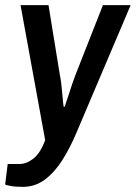

<svg xmlns="http://www.w3.org/2000/svg" viewBox="-32 -546 529 748"><path d="M57 182Q27 182 9.5 178.5Q-8 175 -12 173L-2 93H43Q71 93 98 72Q125 51 144 0L48 -526H157L201 -255Q204 -241 206.5 -221.5Q209 -202 210.5 -182.5Q212 -163 213.5 -148.5Q215 -134 216 -130H220Q221 -134 226 -148Q231 -162 237 -181Q243 -200 249.5 -219.5Q256 -239 262 -254L369 -526H477L265 -27Q241 30 211 77.5Q181 125 143 153.5Q105 182 57 182Z"/></svg>

Font: Archivo Narrow SemiBold
Style: Italic
Weight: 600
Italic angle: -8°
Designer: Hector Gatti
Foundry: Omnibus-Type
Version: Version 3.002